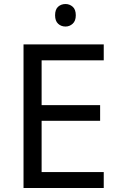

<svg xmlns="http://www.w3.org/2000/svg" viewBox="-20 -935 596 955"><path d="M496 0H97V-714H496V-635H187V-412H478V-334H187V-79H496ZM306 -915Q326 -915 341.5 -901.5Q357 -888 357 -859Q357 -831 341.5 -817Q326 -803 306 -803Q284 -803 269 -817Q254 -831 254 -859Q254 -888 269 -901.5Q284 -915 306 -915Z"/></svg>

Font: Noto Sans Javanese
Style: Regular
Weight: 400
Designer: Monotype Design Team
Foundry: Monotype Imaging Inc.
Version: Version 2.004